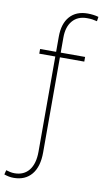

<svg xmlns="http://www.w3.org/2000/svg" viewBox="-107 -821 594 1083"><g transform="rotate(10 190.0 -279.5)"><path d="M53.2 213.4Q38.6 213.4 25.9 210.9Q13.2 208.5 -1.5 203.6L4.9 178.2Q13.7 181.2 27.1 184.1Q40.5 187 53.2 187Q106.9 187 136.5 149.7Q166 112.3 166 43.5V-501.5H74.2V-528.3H166V-615.2Q166 -689.9 202.4 -731Q238.8 -772 304.2 -772Q320.3 -772 336.2 -770Q352.1 -768.1 366.7 -763.7L362.8 -738.3Q347.2 -742.2 335.2 -743.9Q323.2 -745.6 304.7 -745.6Q252 -745.6 222.2 -710.9Q192.4 -676.3 192.4 -615.2V-528.3H332V-501.5H192.4V43.5Q192.4 125 155.8 169.2Q119.1 213.4 53.2 213.4Z"/></g></svg>

Font: Roboto Slab Thin
Style: Regular
Weight: 100
Designer: Google
Version: Version 2.000; ttfautohint (v1.8.1.43-b0c9)